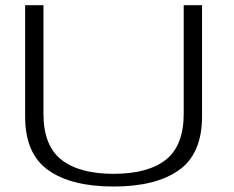

<svg xmlns="http://www.w3.org/2000/svg" viewBox="-20 -694 874 718"><path d="M405 3.5Q563 3.5 649.2 -57.8Q735.5 -119 735.5 -258.5V-674.5H667V-269Q667 -149.5 600.2 -96.8Q533.5 -44 405 -44Q276.5 -44 209.5 -96.8Q142.5 -149.5 142.5 -269V-674.5H74V-258.5Q74 -119 160.2 -57.8Q246.5 3.5 405 3.5Z"/></svg>

Font: Anybody Expanded Light
Style: Regular
Weight: 300
Width: 7
Version: Version 1.113;gftools[0.9.25]